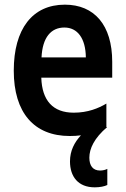

<svg xmlns="http://www.w3.org/2000/svg" viewBox="-20 -573 540 823"><path d="M279 10C297 10 312 9 327 7C299 37 280 73 280 119C280 184 315 230 386 230C408 230 428 226 440 220V151C432 155 421 158 409 158C378 158 363 137 363 103C363 64 384 19 439 -28L436 -29V-129C402 -109 357 -90 296 -90C207 -90 160 -142 157 -240H461V-308C461 -466 384 -553 258 -553C119 -553 39 -449 39 -270C39 -90 126 10 279 10ZM348 -327H158C162 -413 199 -455 256 -455C312 -455 347 -409 348 -327Z"/></svg>

Font: Noto Sans Mono ExtraCondensed SemiBold
Style: Regular
Weight: 600
Width: 2
Designer: Monotype Design Team
Foundry: Monotype Imaging Inc.
Version: Version 2.014